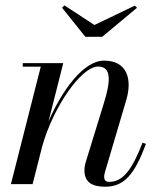

<svg xmlns="http://www.w3.org/2000/svg" viewBox="-20 -700 612 730"><path d="M339 -605 225 -679.5 216 -670.5 304.5 -560H368.5L501 -670.5L492.5 -678.5ZM135 -446.5 21.5 0H104L141 -145.5C183.5 -295 289.5 -447 353 -447C407 -447 399 -385.5 375 -308L307.5 -88.5C304.5 -79.5 301 -66.5 301 -52.5C301 -9.5 327.5 10 379.5 10C453 10 492 -38 535 -153L522 -157.5C481 -51.5 446 -8.5 395 -8.5C380.5 -8.5 376 -17 376 -27.5C376 -32.5 377 -39.5 379 -45.5L460 -319.5C484 -400 462.5 -469.5 376 -469.5C295.5 -469.5 214 -352.5 164.5 -238.5L220.5 -460H66.5V-446.5Z"/></svg>

Font: Bodoni* 16pt
Style: Italic
Weight: 400
Italic angle: -13°
Version: Version 2.3